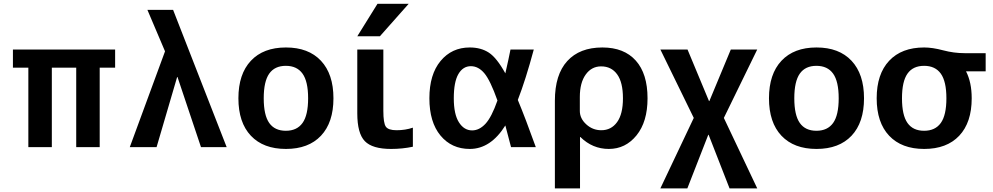

<svg xmlns="http://www.w3.org/2000/svg" viewBox="-20 -783 5285 1022"><path d="M385.7 -422.9H255.9V0H130.9V-422.9H48.8V-519.5H592.8V-422.9H510.7V0H385.7Z M922.9 -373 813.5 0H670.9L858.4 -509.8L764.6 -730.5H901.4L1186.5 0H1049.8L924.8 -373Z M1315.4 -459.5Q1381.8 -530.3 1502 -530.3Q1622.1 -530.3 1688.5 -459.5Q1754.9 -388.7 1754.9 -259.8Q1754.9 -130.9 1688.5 -60.5Q1622.1 9.8 1502 9.8Q1381.8 9.8 1315.4 -60.5Q1249 -130.9 1249 -259.8Q1249 -388.7 1315.4 -459.5ZM1413.1 -128.4Q1442.4 -86.9 1501.5 -86.9Q1560.5 -86.9 1590.3 -128.4Q1620.1 -169.9 1620.1 -259.8Q1620.1 -349.6 1590.3 -391.1Q1560.5 -432.6 1501.5 -432.6Q1442.4 -432.6 1413.1 -391.1Q1383.8 -349.6 1383.8 -259.8Q1383.8 -169.9 1413.1 -128.4Z M2020.5 -193.4Q2020.5 -127.9 2033.7 -108.9Q2046.9 -89.8 2090.8 -89.8Q2137.7 -89.8 2177.7 -103.5V-2Q2122.1 9.8 2061.5 9.8Q1961.9 9.8 1921.9 -31.7Q1881.8 -73.2 1881.8 -179.7V-519.5H2020.5ZM1989.3 -762.7H2155.3L2002 -589.8H1881.8Z M2736.3 -251Q2777.3 -152.3 2832 0H2700.2Q2676.8 -87.9 2669.9 -115.2Q2591.8 9.8 2480.5 9.8Q2383.8 9.8 2324.7 -61.5Q2265.6 -132.8 2265.6 -259.8Q2265.6 -386.7 2325.2 -458.5Q2384.8 -530.3 2480.5 -530.3Q2540 -530.3 2582 -502.9Q2624 -475.6 2669.9 -392.6Q2688.5 -473.6 2697.3 -519.5H2821.3Q2778.3 -359.4 2736.3 -251ZM2627.9 -248Q2589.8 -355.5 2558.1 -393.1Q2526.4 -430.7 2486.3 -430.7Q2444.3 -430.7 2419.9 -388.7Q2395.5 -346.7 2395.5 -259.8Q2395.5 -174.8 2422.9 -131.8Q2450.2 -88.9 2493.2 -88.9Q2531.2 -88.9 2564 -124Q2596.7 -159.2 2627.9 -248Z M3179.7 -429.7Q3128.9 -429.7 3097.7 -386.2Q3066.4 -342.8 3066.4 -266.6V-192.4Q3066.4 -152.3 3100.6 -121.1Q3134.8 -89.8 3180.7 -89.8Q3233.4 -89.8 3264.6 -132.8Q3295.9 -175.8 3295.9 -259.8Q3295.9 -344.7 3265.1 -387.2Q3234.4 -429.7 3179.7 -429.7ZM3426.8 -259.8Q3426.8 -134.8 3368.2 -62.5Q3309.6 9.8 3220.7 9.8Q3133.8 9.8 3069.3 -53.7H3067.4V219.7H2933.6V-247.1Q2933.6 -385.7 2999.5 -458Q3065.4 -530.3 3186.5 -530.3Q3301.8 -530.3 3364.3 -460.4Q3426.8 -390.6 3426.8 -259.8Z M3753.9 -245.1H3755.9L3870.1 -519.5H4010.7L3833 -155.3L4010.7 219.7H3863.3L3752 -65.4H3750L3638.7 219.7H3495.1L3672.9 -155.3L3495.1 -519.5H3639.6Z M4139.6 -459.5Q4206.1 -530.3 4326.2 -530.3Q4446.3 -530.3 4512.7 -459.5Q4579.1 -388.7 4579.1 -259.8Q4579.1 -130.9 4512.7 -60.5Q4446.3 9.8 4326.2 9.8Q4206.1 9.8 4139.6 -60.5Q4073.2 -130.9 4073.2 -259.8Q4073.2 -388.7 4139.6 -459.5ZM4237.3 -128.4Q4266.6 -86.9 4325.7 -86.9Q4384.8 -86.9 4414.6 -128.4Q4444.3 -169.9 4444.3 -259.8Q4444.3 -349.6 4414.6 -391.1Q4384.8 -432.6 4325.7 -432.6Q4266.6 -432.6 4237.3 -391.1Q4208 -349.6 4208 -259.8Q4208 -169.9 4237.3 -128.4Z M4899.4 -530.3Q4943.4 -530.3 5000.5 -515.1Q5057.6 -500 5114.3 -500H5226.6V-403.3H5122.1Q5152.3 -344.7 5152.3 -259.8Q5152.3 -130.9 5085.9 -60.5Q5019.5 9.8 4899.4 9.8Q4779.3 9.8 4712.9 -60.5Q4646.5 -130.9 4646.5 -259.8Q4646.5 -388.7 4712.9 -459.5Q4779.3 -530.3 4899.4 -530.3ZM4810.5 -128.4Q4839.8 -86.9 4898.9 -86.9Q4958 -86.9 4987.8 -128.4Q5017.6 -169.9 5017.6 -259.8Q5017.6 -349.6 4987.8 -391.1Q4958 -432.6 4898.9 -432.6Q4839.8 -432.6 4810.5 -391.1Q4781.2 -349.6 4781.2 -259.8Q4781.2 -169.9 4810.5 -128.4Z"/></svg>

Font: Mgen+ 1c bold
Style: Bold
Weight: 700
Designer: [Source Han Sans]
Ryoko NISHIZUKA  (kana & ideographs); Paul D. Hunt (Latin, Greek & Cyrillic); Wenlong ZHANG  (bopomofo
Version: Version 1.059.20150602